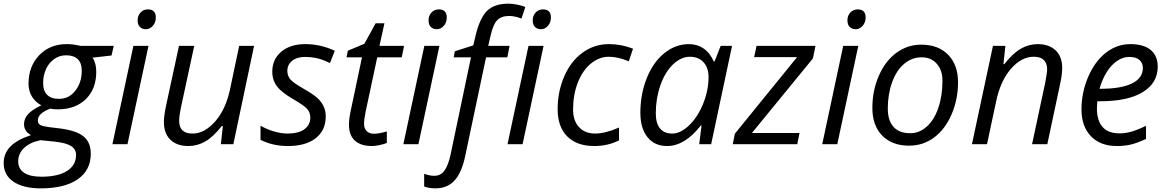

<svg xmlns="http://www.w3.org/2000/svg" viewBox="-82 -785 6352 1045"><path d="M441.9 -394Q441.9 -300.8 385 -245.4Q328.1 -189.9 232.9 -189.9Q206.5 -189.9 191.9 -193.8Q124 -168.5 124 -129.9Q124 -111.3 138.2 -104.2Q152.3 -97.2 187 -92.8L244.1 -85.9Q333 -74.7 372.6 -42.7Q412.1 -10.7 412.1 51.8Q412.1 141.6 340.8 190.9Q269.5 240.2 140.1 240.2Q45.4 240.2 -8.3 204.1Q-62 168 -62 103Q-62 50.8 -26.4 13.4Q9.3 -23.9 86.9 -49.8Q48.8 -69.8 48.8 -108.9Q48.8 -141.1 72.5 -165.5Q96.2 -189.9 143.1 -211.9Q111.3 -228 92.3 -258.8Q73.2 -289.6 73.2 -329.1Q73.2 -423.3 131.3 -484.4Q189.9 -544.9 280.8 -544.9Q317.9 -544.9 356 -535.2H537.1L524.9 -482.9L421.9 -471.2Q441.9 -440.9 441.9 -394ZM240.2 -247.1Q293.5 -247.1 328.1 -291.5Q362.8 -335.9 362.8 -398.4Q362.8 -399.9 362.8 -401.9Q362.8 -441.9 341.3 -462.9Q319.8 -483.9 279.8 -483.9Q278.3 -483.9 276.4 -483.9Q241.7 -483.9 212.9 -463.6Q184.1 -443.4 168.5 -408.9Q152.8 -374.5 152.8 -334.5Q152.8 -333.5 152.8 -332Q152.8 -291 174.6 -269Q196.3 -247.1 235.8 -247.1Q238.3 -247.1 240.2 -247.1ZM143.1 176.8Q232.4 176.8 282.2 145.8Q332 114.7 332 58.1Q332 27.3 305.2 10Q278.3 -7.3 215.8 -14.2L138.2 -22Q80.1 -9.8 48.6 20.8Q17.1 51.3 17.1 92.5Q17.1 133.8 49.3 155.3Q81.5 176.8 143.1 176.8Z M723.1 -733.9Q766.1 -733.9 766.1 -689.9Q766.1 -662.6 749.8 -644.3Q733.4 -626 712.6 -626Q691.9 -626 679.4 -638.2Q667 -650.4 667 -674.8Q667 -699.2 682.6 -716.6Q698.2 -733.9 723.1 -733.9ZM529.8 0 644 -535.2H726.1L611.8 0Z M893.1 -127.9Q893.1 -58.1 964.8 -58.1Q965.3 -58.1 965.8 -58.1Q1031.7 -58.1 1089.8 -124.8Q1147.9 -191.4 1170.9 -303.2L1219.7 -535.2H1300.8L1188 0H1120.1L1130.9 -99.1H1125Q1077.6 -38.6 1034.2 -14.4Q990.7 9.8 943.8 9.8Q880.9 9.8 845.5 -24.4Q810.1 -58.6 810.1 -121.1Q810.1 -152.8 820.8 -205.1L892.1 -535.2H975.1L901.9 -195.8Q893.1 -152.3 893.1 -127.9Z M1579.1 -475.1Q1534.2 -475.1 1508.1 -454.1Q1481.9 -433.1 1481.9 -398.9Q1481.9 -372.1 1499 -352.1Q1516.1 -333 1569.8 -302.5Q1623.5 -272 1645.5 -251.5Q1690.9 -210.4 1690.9 -151.9Q1690.9 -75.7 1636.7 -33Q1582.5 9.8 1484.9 9.8Q1402.3 9.8 1335.9 -23.9V-101.1Q1369.6 -81.1 1409.2 -69.6Q1448.7 -58.1 1482.9 -58.1Q1543 -58.1 1575 -81.8Q1606.9 -105.5 1606.9 -145Q1606.9 -172.4 1590.1 -191.7Q1573.2 -210.9 1516.1 -244.1Q1452.1 -280.3 1426 -314.5Q1399.9 -348.6 1399.9 -395Q1399.9 -462.4 1449 -503.7Q1498 -544.9 1580.1 -544.9Q1662.1 -544.9 1740.2 -508.8L1713.9 -441.9L1686.5 -454.1Q1638.2 -475.1 1579.1 -475.1Z M1908.2 -178.2Q1899.4 -135.7 1899.4 -111.1Q1899.4 -86.4 1913.6 -71.8Q1927.7 -57.1 1953.6 -57.1Q1979.5 -57.1 2023.4 -69.8V-6.8Q2006.3 0 1982.9 4.9Q1959.5 9.8 1943.4 9.8Q1881.8 9.8 1849.6 -19.5Q1817.4 -48.8 1817.4 -106Q1817.4 -138.2 1826.2 -179.2L1888.2 -473.1H1804.2L1811 -508.8L1901.4 -546.9L1962.4 -658.2H2010.3L1983.4 -535.2H2117.2L2104.5 -473.1H1971.2Z M2306.6 -733.9Q2349.6 -733.9 2349.6 -689.9Q2349.6 -662.6 2333.3 -644.3Q2316.9 -626 2296.1 -626Q2275.4 -626 2262.9 -638.2Q2250.5 -650.4 2250.5 -674.8Q2250.5 -699.2 2266.1 -716.6Q2281.7 -733.9 2306.6 -733.9ZM2113.3 0 2227.5 -535.2H2309.6L2195.3 0Z M2287.6 240.2Q2253.4 240.2 2226.6 230V161.1Q2257.3 171.9 2281.2 171.9Q2316.9 171.9 2337.4 143.1Q2357.9 114.3 2370.6 55.2L2481.4 -473.1H2387.2L2393.6 -505.9L2494.1 -538.1L2505.4 -586.9Q2528.3 -684.6 2567.4 -724.6Q2607.9 -765.1 2685.5 -765.1Q2705.1 -765.1 2732.4 -759.8Q2759.8 -754.4 2777.3 -747.1L2756.3 -684.1Q2718.3 -698.2 2689.5 -698.2Q2646.5 -698.2 2623.8 -674.6Q2601.1 -650.9 2587.4 -587.9L2575.2 -535.2H2691.4L2679.2 -473.1H2563.5L2450.2 63Q2431.2 154.8 2391.8 197.5Q2352.5 240.2 2287.6 240.2Z M2873.5 -733.9Q2916.5 -733.9 2916.5 -689.9Q2916.5 -662.6 2900.1 -644.3Q2883.8 -626 2863 -626Q2842.3 -626 2829.8 -638.2Q2817.4 -650.4 2817.4 -674.8Q2817.4 -699.2 2833 -716.6Q2848.6 -733.9 2873.5 -733.9ZM2680.2 0 2794.4 -535.2H2876.5L2762.2 0Z M3152.3 9.8Q3057.6 9.8 3005.4 -42.5Q2953.1 -94.7 2953.1 -190.7Q2953.1 -286.6 2989 -369.4Q3024.9 -452.1 3088.9 -498.5Q3152.8 -544.9 3232.4 -544.9Q3299.8 -544.9 3363.3 -520L3340.3 -451.2Q3281.7 -476.1 3230.5 -476.1Q3179.2 -476.1 3133.3 -438.5Q3087.9 -400.4 3062.5 -334.5Q3037.1 -268.6 3037.1 -189.9Q3037.1 -127.4 3069.6 -92.8Q3102.1 -58.1 3157 -58.1Q3211.9 -58.1 3287.1 -90.8V-21Q3226.6 9.8 3152.3 9.8Z M3548.3 9.8Q3481 9.8 3442.1 -38.3Q3403.3 -86.4 3403.3 -170.9Q3403.3 -271.5 3437.7 -358.6Q3472.2 -445.8 3533.4 -495.4Q3594.7 -544.9 3667.5 -544.9Q3712.9 -544.9 3747.8 -520.8Q3782.7 -496.6 3802.2 -451.2H3807.6L3840.3 -535.2H3902.3L3788.6 0H3723.6L3736.3 -102.1H3732.4Q3645.5 9.8 3548.3 9.8ZM3668.9 -103Q3715.8 -148.4 3745.1 -220.7Q3774.4 -293 3774.4 -366.2Q3774.4 -416 3747.3 -446Q3720.2 -476.1 3672.6 -476.1Q3625 -476.1 3580.6 -434.1Q3537.1 -392.1 3512.2 -320.3Q3487.3 -248.5 3487.3 -168.9Q3487.3 -114.3 3510 -86.2Q3532.7 -58.1 3577.1 -58.1Q3621.6 -58.1 3668.9 -103Z M3906.2 0 3917.5 -57.1 4256.3 -474.1H4022.5L4035.6 -535.2H4356.4L4342.3 -466.8L4010.3 -61H4269.5L4257.3 0Z M4586.4 -733.9Q4629.4 -733.9 4629.4 -689.9Q4629.4 -662.6 4613 -644.3Q4596.7 -626 4575.9 -626Q4555.2 -626 4542.7 -638.2Q4530.3 -650.4 4530.3 -674.8Q4530.3 -699.2 4545.9 -716.6Q4561.5 -733.9 4586.4 -733.9ZM4393.1 0 4507.3 -535.2H4589.4L4475.1 0Z M4932.1 -542Q5024.9 -542 5078.6 -486.8Q5132.3 -431.6 5132.3 -337.9Q5132.3 -244.1 5097.2 -162.6Q5062 -81.1 5002 -36.6Q4941.9 7.8 4866.2 7.8Q4772.9 7.8 4719.5 -47.1Q4666 -102.1 4666 -197Q4666 -292 4701.4 -373Q4736.8 -454.1 4797.4 -498Q4857.9 -542 4932.1 -542ZM5016.6 -438Q4986.3 -473.1 4933.8 -473.1Q4881.3 -473.1 4838.4 -437Q4796.4 -400.9 4773.2 -336.4Q4750 -272 4750 -193.8Q4750 -129.4 4781 -94.7Q4812 -60.1 4870.1 -60.1Q4872.1 -60.1 4874 -60.1Q4921.4 -60.1 4961.7 -95.7Q5002 -131.3 5024.7 -197Q5047.4 -262.7 5047.4 -343.8Q5047.4 -345.2 5047.4 -347.2Q5047.4 -403.3 5016.6 -438Z M5617.2 -408.2Q5617.2 -440.4 5599.4 -458.3Q5581.5 -476.1 5544.4 -476.1Q5477.1 -476.1 5419.9 -410.2Q5362.8 -344.2 5339.4 -231.9L5290 0H5208L5322.3 -535.2H5390.1L5379.4 -436H5384.3Q5429.7 -494.1 5473.4 -519.5Q5517.1 -544.9 5565.4 -544.9Q5627.9 -544.9 5663.6 -510.7Q5699.2 -476.6 5699.2 -416Q5699.2 -378.4 5688 -328.1L5618.2 0H5535.2L5607.4 -337.9Q5617.2 -389.6 5617.2 -408.2Z M5996.6 9.8Q5906.7 9.8 5855.5 -43.7Q5804.2 -97.2 5804.2 -189.5Q5804.2 -281.7 5840.6 -366.5Q5877 -451.2 5937 -498Q5997.1 -544.9 6070.1 -544.9Q6143.1 -544.9 6181.2 -512.9Q6219.2 -481 6219.2 -421.9Q6219.2 -334 6138.2 -283.9Q6057.1 -233.9 5906.2 -233.9H5890.1L5888.2 -194.8Q5888.2 -129.4 5918.7 -94.2Q5949.2 -59.1 6011.2 -59.1Q6042 -59.1 6074.2 -67.9Q6106.4 -76.7 6155.3 -100.1V-28.8Q6106.9 -6.3 6073 1.7Q6039.1 9.8 5996.6 9.8ZM5908.2 -301.8Q6019.5 -301.8 6078.9 -330.8Q6138.2 -359.9 6138.2 -415Q6138.2 -442.4 6119.6 -458.7Q6101.1 -475.1 6064.5 -475.1Q6014.2 -475.1 5969.7 -429.2Q5925.8 -382.8 5902.3 -301.8Z"/></svg>

Font: Open Sans Hebrew
Style: Italic
Weight: 400
Italic angle: -12°
Foundry: Ascender Corporation, Yanek Iontef
Version: Version 2.001;PS 002.001;hotconv 1.0.70;makeotf.lib2.5.58329